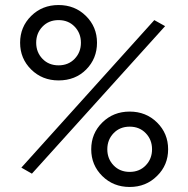

<svg xmlns="http://www.w3.org/2000/svg" viewBox="-20 -732 749 764"><path d="M213 -412Q148 -412 104 -455.5Q60 -499 60 -562Q60 -625 104 -668.5Q148 -712 213 -712Q278 -712 322 -668.5Q366 -625 366 -562Q366 -499 323 -455.5Q280 -412 213 -412ZM149 -498Q174 -472 213 -472Q252 -472 277 -498Q302 -524 302 -562Q302 -600 277 -626Q252 -652 213 -652Q174 -652 149 -626Q124 -600 124 -562Q124 -524 149 -498ZM65 -65 594 -652 637 -628 107 -41ZM605 -32Q561 12 496 12Q431 12 387 -31.5Q343 -75 343 -138Q343 -201 387 -244.5Q431 -288 496 -288Q561 -288 605 -244.5Q649 -201 649 -138Q649 -75 605 -32ZM432 -74Q457 -48 496 -48Q535 -48 560 -74Q585 -100 585 -138Q585 -176 560 -202Q535 -228 496 -228Q457 -228 432 -202Q407 -176 407 -138Q407 -100 432 -74Z"/></svg>

Font: IngvarSans
Style: Regular
Weight: 400
Version: Version 1.000